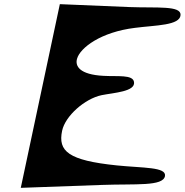

<svg xmlns="http://www.w3.org/2000/svg" viewBox="-20 -868 889 924"><path d="M470 22C633 16 765 30 774 -21C781 -65 669 -59 542 -72C309 -96 258 -140 279 -239C294 -310 388 -393 469 -410C529 -422 632 -427 625 -473C620 -510 546 -499 478 -503C363 -509 340 -550 351 -586C366 -638 465 -714 630 -734C730 -747 846 -745 849 -796C851 -842 736 -829 603 -834L268 -848L80 36Z"/></svg>

Font: Venom Sans
Style: BdObl
Weight: 700
Version: Version 1.001